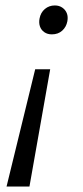

<svg xmlns="http://www.w3.org/2000/svg" viewBox="-20 -489 305 704"><path d="M164 -235 88 195H4L109 -235ZM181 -469Q197 -469 208.5 -461Q220 -453 225 -440.5Q230 -428 227 -411Q223 -390 208 -376.5Q193 -363 170 -363Q154 -363 142.5 -371Q131 -379 126.5 -392Q122 -405 125 -421Q129 -443 144.5 -456Q160 -469 181 -469Z"/></svg>

Font: Ysabeau Infant Medium
Style: Italic
Weight: 500
Italic angle: -12°
Designer: Christian Thalmann (Catharsis Fonts)
Version: Version 2.001;gftools[0.9.30]; featfreeze: ss01,ss02,lnum